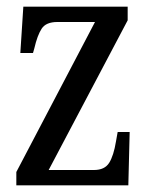

<svg xmlns="http://www.w3.org/2000/svg" viewBox="-20 -556 448 576"><path d="M29 0V-40L265 -490H152Q118 -490 105 -470Q92 -450 83 -411L79 -397H41L50 -536H363V-495L126 -46H262Q294 -46 307.5 -67.5Q321 -89 328 -132L333 -160H369L365 0Z"/></svg>

Font: Noto Serif Bengali ExtraCondensed
Style: Regular
Weight: 400
Width: 2
Designer: Juan Bruce, Universal Thirst, Indian Type Foundry and the Monotype Design Team.
Foundry: Monotype Imaging Inc.
Version: Version 2.003; ttfautohint (v1.8.4.7-5d5b)